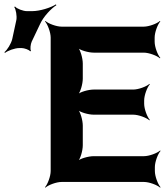

<svg xmlns="http://www.w3.org/2000/svg" viewBox="-120 -833 755 879"><path d="M540 -358V-373C540 -397 554 -434 566 -447L564 -449C551 -437 514 -423 490 -423H309C285 -423 245 -412 233 -399L235 -397C248 -409 259 -449 259 -473V-542C259 -566 248 -606 235 -618L233 -616C245 -603 285 -592 309 -592H538C562 -592 599 -578 612 -566L614 -568C602 -581 588 -618 588 -642V-661C588 -685 602 -722 614 -735L612 -737C599 -725 562 -711 538 -711H162C138 -711 101 -725 88 -737L86 -735C98 -722 112 -685 112 -661V-50C112 -26 98 11 86 24L88 26C101 14 138 0 162 0H539C563 0 600 14 613 26L615 24C603 11 589 -26 589 -50V-68C589 -92 603 -129 615 -142L613 -144C600 -132 563 -118 539 -118H309C285 -118 245 -107 233 -94L235 -92C248 -104 259 -144 259 -168V-258C259 -282 248 -322 235 -334L233 -332C245 -319 285 -308 309 -308H490C514 -308 551 -294 564 -282L566 -284C554 -297 540 -334 540 -358ZM-45 -742 -64 -654C-69 -633 -87 -604 -100 -594L-97 -591C-84 -601 -53 -613 -31 -613H-21C-9 -613 14 -605 18 -598L22 -600C17 -607 20 -631 25 -642L64 -724C79 -757 115 -795 138 -809L136 -813C113 -798 63 -782 27 -782H3C-14 -782 -43 -793 -51 -803L-55 -801C-47 -791 -42 -759 -45 -742Z"/></svg>

Font: Asimov
Style: Edge
Weight: 500
Designer: Google
Version: Version 2.000980: 2014